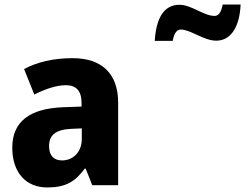

<svg xmlns="http://www.w3.org/2000/svg" viewBox="-20 -815 1079 845"><path d="M661 -635H740C747 -675 762 -685 776 -685C819 -685 876 -636 932 -636C990 -636 1034 -687 1039 -795H960C953 -757 940 -745 924 -745C877 -745 822 -794 770 -794C698 -794 667 -730 661 -635ZM300 -559C215 -559 143 -542 86 -511L131 -399C181 -424 229 -440 270 -440C314 -440 339 -417 339 -361V-346L256 -343C111 -337 34 -280 34 -165C34 -57 93 10 188 10C270 10 311 -16 353 -73H357L386 0H500V-363C500 -492 427 -559 300 -559ZM295 -248 340 -250V-204C340 -146 302 -109 253 -109C218 -109 196 -129 196 -172C196 -220 224 -245 295 -248Z"/></svg>

Font: Noto Sans Thai Looped SemiCondensed ExtraBold
Style: Regular
Weight: 800
Width: 4
Designer: Sasikarn Vongin, Ben Mitchell
Foundry: The Fontpad Ltd
Version: Version 1.001